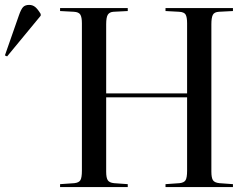

<svg xmlns="http://www.w3.org/2000/svg" viewBox="-186 -763 1029 783"><path d="M59 0V-12L117 -16Q136 -18 142 -28.5Q148 -39 148 -67V-668Q148 -693 141.5 -703.5Q135 -714 115 -715L59 -718V-730H335V-718L277 -715Q261 -714 254 -703.5Q247 -693 247 -664V-382H577V-668Q577 -693 571 -703.5Q565 -714 544 -715L489 -718V-730H764V-718L707 -715Q688 -714 682 -702.5Q676 -691 676 -664V-63Q676 -38 682.5 -28Q689 -18 709 -16L764 -12V0H489V-12L546 -16Q565 -18 571 -28.5Q577 -39 577 -67V-366H247V-63Q247 -38 253.5 -28Q260 -18 279 -16L335 -12V0ZM-157 -533 -166 -537 -109 -700Q-100 -726 -91.5 -734.5Q-83 -743 -67 -743Q-53 -743 -42.5 -734.5Q-32 -726 -20 -706V-699Z"/></svg>

Font: Display Regular
Style: Regular
Weight: 400
Designer: Latin by Veronika Burian and Jose Scaglione. Greek by Irene Vlachou. Cyrillic by Vera Evstafieva.
Foundry: TypeTogether
Version: Version 3.002